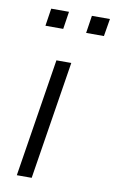

<svg xmlns="http://www.w3.org/2000/svg" viewBox="-80 -732 468 776"><g transform="rotate(10 153.5 -343.5)"><path d="M46 0 123 -485H184L107 0ZM222 -615 233 -687H307L295 -615ZM55 -615 66 -687H139L128 -615Z"/></g></svg>

Font: Nunito Sans Light
Style: Italic
Weight: 300
Italic angle: -9°
Designer: Vernon Adams
Foundry: Vernon Adams
Version: Version 3.006; ttfautohint (v1.8.3)